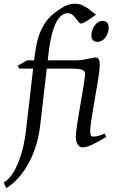

<svg xmlns="http://www.w3.org/2000/svg" viewBox="-69 -762 608 1019"><path d="M507.8 -616.2Q507.8 -602.5 503.7 -589.1Q499.5 -575.7 491.7 -564.7Q483.9 -553.7 472.7 -546.9Q461.4 -540 447.8 -540Q432.6 -540 424.3 -548.8Q416 -557.6 416 -574.2Q416 -587.4 420.4 -600.8Q424.8 -614.3 432.6 -625.5Q440.4 -636.7 451.4 -643.8Q462.4 -650.9 476.1 -650.9Q491.2 -650.9 499.5 -641.8Q507.8 -632.8 507.8 -616.2ZM441.4 -685.1Q431.2 -677.7 419.4 -669.2Q407.7 -660.6 396.5 -653.6Q385.3 -646.5 375.7 -641.8Q366.2 -637.2 360.4 -637.2Q354 -637.2 347.7 -645.8Q341.3 -654.3 333.5 -664.6Q325.7 -674.8 315.4 -683.3Q305.2 -691.9 291.5 -691.9Q273.4 -691.9 259 -680.9Q244.6 -669.9 233.9 -651.6Q223.1 -633.3 215.1 -609.6Q207 -585.9 201.7 -560.5Q196.3 -535.2 192.6 -510.3Q189 -485.4 187 -464.8L184.1 -441.9H334Q361.3 -441.9 381.1 -446.3Q400.9 -450.7 420.9 -454.6Q431.6 -457 435.5 -457Q449.2 -457 454.8 -447.8Q460.4 -438.5 460.4 -416Q460.4 -401.9 456.8 -374.3Q453.1 -346.7 447.3 -312.5Q441.4 -278.3 435.1 -241Q428.7 -203.6 422.9 -169.4Q417 -135.3 413.3 -107.7Q409.7 -80.1 409.7 -65.9Q409.7 -50.8 412.8 -43.9Q416 -37.1 424.3 -37.1Q439.5 -37.1 453.4 -41Q467.3 -44.9 487.3 -53.2L494.6 -35.2Q471.7 -21.5 453.4 -11.2Q435.1 -1 419.9 6.1Q404.8 13.2 392.6 16.6Q380.4 20 369.6 20Q353 20 343.3 4.6Q333.5 -10.7 333.5 -37.1Q333.5 -51.8 337.2 -78.9Q340.8 -106 346.2 -138.9Q351.6 -171.9 357.9 -207.8Q364.3 -243.7 369.6 -276.1Q375 -308.6 378.7 -333.7Q382.3 -358.9 382.3 -371.1Q382.3 -376 381.8 -378.4Q376 -390.1 359.6 -394Q343.3 -397.9 308.6 -397.9H179.2L144 -94.2Q137.7 -40.5 122.3 9.5Q106.9 59.6 83.7 102.8Q60.5 146 30.3 180.4Q0 214.8 -36.1 236.8L-48.8 206.1Q-24.4 192.4 -4.6 163.1Q15.1 133.8 30 95.7Q44.9 57.6 54.7 14.9Q64.5 -27.8 68.8 -67.9L106.9 -397.9H32.7L25.4 -413.1L74.7 -441.9H111.8Q116.7 -481 123.3 -517.1Q129.9 -553.2 142.1 -585.4Q154.3 -617.7 174.1 -645.8Q193.8 -673.8 224.6 -696.8Q237.8 -706.1 250 -714.4Q262.2 -722.7 274.9 -729Q287.6 -735.4 301 -738.8Q314.5 -742.2 329.6 -742.2Q351.1 -742.2 368.4 -734.1Q385.7 -726.1 399.4 -716.1Q413.1 -706.1 423.6 -696.8Q434.1 -687.5 441.4 -685.1Z"/></svg>

Font: Gentium
Style: Italic
Weight: 400
Italic angle: -7°
Designer: J. Victor Gaultney
Version: Version 1.02; 2005; OFL release